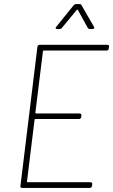

<svg xmlns="http://www.w3.org/2000/svg" viewBox="-20 -919 553 939"><path d="M502 -672H194Q190 -672 190 -668L153 -368Q153 -364 156 -364H370Q374 -364 376.5 -361Q379 -358 378 -354L377 -347Q377 -343 374 -340Q371 -337 366 -337H153Q149 -337 149 -333L112 -32Q111 -31 112 -29.5Q113 -28 115 -28H422Q427 -28 429.5 -25Q432 -22 431 -18L430 -10Q428 0 419 0H88Q78 0 80 -10L163 -690Q165 -700 174 -700H505Q515 -700 513 -690L512 -682Q512 -678 509 -675Q506 -672 502 -672ZM256 -789 340 -893Q345 -899 353 -899H368Q377 -899 379 -893L439 -789L441 -784Q441 -777 432 -777H420Q413 -777 409 -783L361 -870Q360 -872 358 -872Q356 -872 355 -870L283 -783Q279 -777 271 -777H260Q254 -777 252.5 -781Q251 -785 256 -789Z"/></svg>

Font: Barlow Semi Condensed Thin
Style: Italic
Weight: 250
Width: 4
Italic angle: -7°
Designer: Jeremy Tribby
Foundry: Tribby Type
Version: Version 1.408